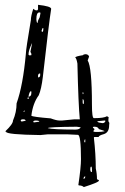

<svg xmlns="http://www.w3.org/2000/svg" viewBox="-20 -717 512 786"><path d="M135.7 -683.6V-696.3V-697.3Q189.5 -691.4 189.5 -680.7Q180.7 -627 155.3 -401.4Q149.4 -352.5 138.7 -327.1Q114.3 -293.9 108.4 -243.2Q115.2 -238.3 187.5 -232.4Q210.9 -223.6 223.6 -223.6H234.4L284.2 -228.5H306.6V-229.5Q300.8 -289.1 296.9 -457Q293 -478.5 288.1 -481.4Q288.1 -486.3 320.3 -491.2Q320.3 -494.1 329.1 -495.1Q341.8 -495.1 344.7 -485.4L338.9 -469.7Q356.4 -441.4 356.4 -288.1Q356.4 -233.4 364.3 -233.4H367.2Q405.3 -233.4 418 -241.2L424.8 -237.3L423.8 -228.5V-220.7L427.7 -213.9L426.8 -204.1Q426.8 -174.8 405.3 -168Q383.8 -162.1 383.8 -156.2H367.2Q364.3 -156.2 364.3 -153.3Q372.1 -85.9 372.1 -27.3Q377 -5.9 377 16.6L384.8 20.5V22.5Q384.8 29.3 323.2 48.8Q315.4 42 302.7 42L300.8 40Q311.5 -32.2 311.5 -65.4Q311.5 -165 298.8 -165L257.8 -167H174.8L145.5 -164.1Q4.9 -166 4.9 -177.7Q2 -177.7 2 -179.7Q33.2 -209 33.2 -223.6Q47.9 -257.8 47.9 -293.9Q74.2 -367.2 85.9 -497.1Q85.9 -513.7 106.4 -634.8Q106.4 -651.4 116.2 -680.7H117.2Q123 -674.8 127.9 -674.8H132.8L135.7 -678.7ZM128.9 -638.7V-636.7Q129.9 -624 132.8 -624H134.8V-627.9Q134.8 -632.8 142.6 -646.5L145.5 -662.1V-663.1L144.5 -666H140.6Q128.9 -666 128.9 -638.7ZM150.4 -591.8V-588.9L153.3 -585.9Q157.2 -588.9 157.2 -594.7V-602.5H156.2Q153.3 -602.5 150.4 -591.8ZM96.7 -494.1V-493.2L100.6 -490.2H101.6L108.4 -491.2V-497.1L104.5 -504.9L111.3 -539.1H110.4Q96.7 -509.8 96.7 -494.1ZM135.7 -406.2V-400.4H138.7Q144.5 -402.3 144.5 -409.2V-416H140.6Q135.7 -413.1 135.7 -406.2ZM96.7 -322.3V-321.3Q108.4 -321.3 108.4 -336.9V-341.8L107.4 -342.8V-343.8Q100.6 -343.8 96.7 -322.3ZM321.3 -337.9 318.4 -339.8V-338.9V-332H321.3ZM98.6 -317.4H92.8V-312.5H96.7L98.6 -315.4ZM318.4 -311.5V-297.9Q318.4 -291 321.3 -291L323.2 -293.9V-300.8Q323.2 -309.6 318.4 -311.5ZM79.1 -263.7 76.2 -261.7V-259.8H79.1L82 -262.7V-263.7ZM64.5 -223.6 67.4 -219.7H70.3L85 -222.7V-223.6Q83 -228.5 76.2 -228.5H72.3Q66.4 -228.5 64.5 -223.6ZM407.2 -223.6 378.9 -220.7V-218.8Q381.8 -214.8 399.4 -212.9Q407.2 -212.9 411.1 -219.7V-222.7Q411.1 -223.6 407.2 -223.6ZM116.2 -218.8 118.2 -215.8 140.6 -218.8V-219.7Q140.6 -223.6 125 -223.6Q116.2 -222.7 116.2 -218.8ZM175.8 -192.4Q197.3 -186.5 289.1 -186.5Q304.7 -186.5 310.5 -195.3Q310.5 -196.3 293.9 -198.2Q175.8 -197.3 175.8 -192.4ZM363.3 -198.2 360.4 -196.3V-194.3L367.2 -188.5L362.3 -180.7V-179.7Q363.3 -176.8 372.1 -176.8H380.9Q394.5 -176.8 408.2 -179.7Q408.2 -181.6 384.8 -188.5Q380.9 -198.2 367.2 -198.2ZM325.2 -139.6V-135.7L328.1 -133.8L329.1 -135.7V-146.5Q325.2 -145.5 325.2 -139.6ZM349.6 -22.5Q350.6 -12.7 354.5 -12.7L356.4 -13.7V-25.4Q356.4 -33.2 353.5 -35.2Q349.6 -35.2 349.6 -22.5ZM322.3 13.7V15.6H323.2Q329.1 12.7 329.1 4.9Q322.3 5.9 322.3 13.7Z"/></svg>

Font: Love Ya Like A Sister
Style: Regular
Weight: 400
Designer: Kimberly Geswein
Foundry: Kimberly Geswein
Version: Version 1.002 2007